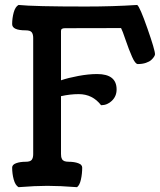

<svg xmlns="http://www.w3.org/2000/svg" viewBox="-20 -754 649 779"><path d="M55.2 -733.9Q116.2 -727.5 327.6 -727.5Q439 -727.5 536.6 -733.9Q547.4 -726.6 578.1 -638.7Q608.9 -550.8 608.9 -533.7Q608.9 -530.3 605.2 -524.2Q601.6 -518.1 594 -511Q586.4 -503.9 572 -499Q557.6 -494.1 539.1 -494.1Q528.8 -494.1 515.9 -523.4Q502.9 -552.7 489.7 -591.6Q476.6 -630.4 471.2 -640.1Q439 -640.1 363.5 -639.9Q288.1 -639.6 244.1 -639.6Q236.8 -639.6 232.9 -637.7Q229 -635.7 228.3 -633.5Q227.5 -631.3 227.5 -627.9V-428.2Q255.9 -438 297.6 -445.8Q339.4 -453.6 374 -453.6Q453.1 -453.6 453.1 -391.1Q453.1 -363.8 434.3 -345.5Q415.5 -327.1 390.1 -327.1Q355.5 -372.1 299.3 -372.1Q264.6 -372.1 227.5 -363.8V-129.4Q227.5 -122.1 228.3 -117.9Q229 -113.8 231.7 -108.4Q234.4 -103 241.2 -100.3Q248 -97.7 258.8 -97.7Q281.2 -97.7 297.4 -91.8Q313.5 -85.9 313.5 -74.2Q313.5 -48.8 308.3 -25.6Q303.2 -2.4 292.5 5.4Q222.7 0 171.9 0Q124 0 55.2 5.4Q42 -2.4 35.6 -25.9Q29.3 -49.3 29.3 -74.2Q29.3 -85.9 45.4 -91.8Q61.5 -97.7 84 -97.7Q103 -97.7 108.9 -105.7Q114.7 -113.8 114.7 -128.4V-600.1Q114.7 -614.7 108.9 -622.8Q103 -630.9 84 -630.9Q29.3 -630.9 29.3 -656.2Q29.3 -680.2 35.6 -703.4Q42 -726.6 55.2 -733.9Z"/></svg>

Font: Coustard
Style: Regular
Weight: 400
Foundry: vernon adams
Version: Version 1.001